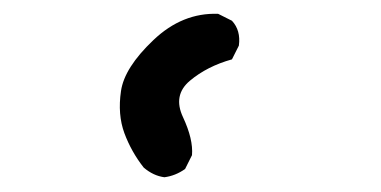

<svg xmlns="http://www.w3.org/2000/svg" viewBox="-20 -838 540 272"><path d="M212.9 -586.9Q197.3 -588.9 183.6 -600.6Q166 -623 156.2 -649.4Q146.5 -675.8 151.4 -709Q156.2 -742.2 197.3 -781.2Q238.3 -820.3 289.1 -818.4L308.6 -808.6Q321.3 -794.9 318.4 -773.4L308.6 -753.9Q273.4 -744.1 249 -723.6Q224.6 -703.1 239.3 -671.9Q253.9 -640.6 252 -618.2L242.2 -598.6Q228.5 -588.9 212.9 -586.9Z"/></svg>

Font: JasonHandwriting1
Style: Regular
Weight: 400
Version: Version 1.48.20